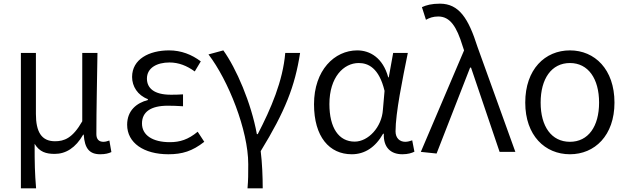

<svg xmlns="http://www.w3.org/2000/svg" viewBox="-20 -829 3427 1048"><path d="M94 199H177C170 113 169 66 169 -44C196 1 232 11 279 11C339 11 393 -22 434 -94H437C442 -19 468 13 527 13C555 13 573 8 588 1L577 -62C563 -57 554 -55 544 -55C521 -55 506 -68 506 -97C506 -234 510 -391 512 -540H429V-167C376 -74 330 -58 280 -58C206 -58 176 -110 176 -207V-540H94Z M899 13C975 13 1030 -4 1095 -55L1059 -110C1007 -67 962 -53 907 -53C813 -53 755 -91 755 -155C755 -218 803 -252 896 -252C923 -252 947 -251 979 -249V-314C952 -312 934 -312 912 -312C821 -312 782 -348 782 -400C782 -459 837 -488 905 -488C956 -488 1000 -470 1043 -439L1076 -494C1027 -531 969 -554 903 -554C794 -554 701 -506 701 -409C701 -358 731 -309 787 -288V-283C726 -267 674 -226 674 -148C674 -49 765 13 899 13Z M1331 199H1414C1414 137 1411 60 1403 -4C1536 -221 1590 -358 1618 -540H1537C1524 -386 1459 -236 1387 -97H1382C1351 -268 1269 -457 1199 -554L1118 -532C1226 -391 1335 -118 1335 67C1335 125 1335 150 1331 199Z M1900 13C1971 13 2029 -25 2071 -99H2075C2072 -23 2114 13 2176 13C2207 13 2228 6 2242 -1L2230 -63C2219 -59 2205 -55 2192 -55C2162 -55 2139 -75 2139 -112C2139 -213 2177 -396 2206 -540H2126L2102 -407H2099C2070 -514 1999 -554 1930 -554C1806 -554 1694 -446 1694 -260C1694 -82 1778 13 1900 13ZM1916 -56C1829 -56 1778 -131 1778 -261C1778 -408 1856 -485 1938 -485C1989 -485 2049 -459 2079 -333L2070 -230C2064 -135 1990 -56 1916 -56Z M2363 9 2546 -460H2551L2707 0H2793L2586 -574C2537 -728 2486 -809 2381 -809C2336 -809 2307 -801 2283 -790L2305 -721C2323 -731 2343 -739 2372 -739C2437 -739 2473 -683 2505 -578L2513 -554L2277 0Z M3091 13C3226 13 3334 -89 3334 -269C3334 -451 3226 -554 3091 -554C2955 -554 2847 -451 2847 -269C2847 -89 2955 13 3091 13ZM3091 -55C2990 -55 2931 -139 2931 -269C2931 -399 2990 -485 3091 -485C3191 -485 3250 -399 3250 -269C3250 -139 3191 -55 3091 -55Z"/></svg>

Font: ChiuKong Gothic CL Normal
Style: Regular
Weight: 350
Designer: Ryoko NISHIZUKA 西塚涼子 (kana, bopomofo & ideographs); Paul D. Hunt (Latin, Greek & Cyrillic); Sandoll Communications 산돌커뮤니
Foundry: Adobe
Version: Version 1.300